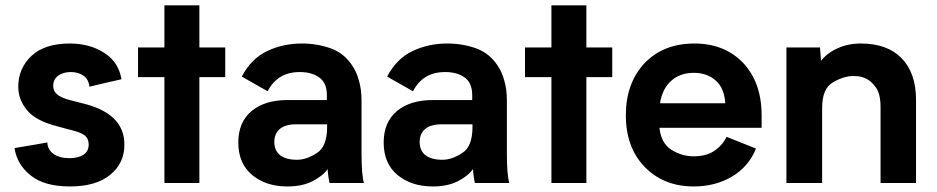

<svg xmlns="http://www.w3.org/2000/svg" viewBox="-20 -670 3430 703"><path d="M153.3 -148.4Q123 -142.6 33.2 -127.9Q42 -67.4 92.8 -27.3Q142.6 12.7 236.3 12.7Q332 12.7 383.8 -30.3Q435.5 -72.3 435.5 -140.6Q435.5 -195.3 400.4 -232.4Q364.3 -269.5 295.9 -288.1Q274.4 -293.9 231.4 -304.7Q201.2 -313.5 188.5 -325.2Q174.8 -336.9 174.8 -355.5Q174.8 -378.9 192.4 -392.6Q210.9 -406.2 239.3 -406.2Q266.6 -406.2 286.1 -392.6Q304.7 -378.9 307.6 -352.5Q346.7 -362.3 424.8 -379.9Q414.1 -443.4 361.3 -476.6Q308.6 -510.7 235.4 -510.7Q144.5 -510.7 95.7 -465.8Q46.9 -419.9 46.9 -352.5Q46.9 -304.7 79.1 -266.6Q110.4 -227.5 191.4 -207Q212.9 -201.2 256.8 -189.5Q280.3 -182.6 293 -171.9Q304.7 -160.2 304.7 -140.6Q304.7 -115.2 284.2 -102.5Q263.7 -90.8 234.4 -90.8Q198.2 -90.8 175.8 -106.4Q154.3 -122.1 153.3 -148.4Z M804.7 -496.1Q781.2 -496.1 710 -496.1Q710 -534.2 710 -650.4Q677.7 -650.4 582 -650.4Q582 -611.3 582 -496.1Q557.6 -496.1 485.4 -496.1Q485.4 -492.2 485.4 -482.4Q485.4 -459 485.4 -387.7Q509.8 -387.7 582 -387.7Q582 -291 582 0Q613.3 0 710 0Q710 -96.7 710 -387.7Q733.4 -387.7 804.7 -387.7Q804.7 -415 804.7 -496.1Z M1312.5 0Q1308.6 -11.7 1305.7 -43.9Q1303.7 -75.2 1303.7 -112.3Q1303.7 -175.8 1303.7 -301.8Q1303.7 -343.8 1293.9 -376Q1285.2 -408.2 1268.6 -431.6Q1239.3 -475.6 1190.4 -493.2Q1140.6 -510.7 1085.9 -510.7Q1016.6 -510.7 959 -483.4Q900.4 -456.1 865.2 -389.6Q896.5 -372.1 960 -335.9Q977.5 -370.1 1005.9 -387.7Q1035.2 -406.2 1078.1 -406.2Q1121.1 -406.2 1148.4 -386.7Q1176.8 -367.2 1176.8 -321.3Q1176.8 -315.4 1176.8 -303.7Q1140.6 -303.7 1032.2 -303.7Q950.2 -303.7 901.4 -263.7Q852.5 -222.7 852.5 -148.4Q852.5 -71.3 903.3 -29.3Q954.1 12.7 1032.2 12.7Q1085.9 12.7 1123 -5.9Q1160.2 -24.4 1179.7 -50.8Q1180.7 -34.2 1182.6 -21.5Q1184.6 -7.8 1186.5 0Q1228.5 0 1312.5 0ZM1177.7 -205.1Q1177.7 -132.8 1139.6 -109.4Q1102.5 -85 1067.4 -85Q1027.3 -85 1005.9 -101.6Q984.4 -118.2 984.4 -150.4Q984.4 -179.7 1003.9 -197.3Q1024.4 -214.8 1063.5 -214.8Q1101.6 -214.8 1177.7 -214.8Q1177.7 -212.9 1177.7 -205.1Z M1844.7 0Q1840.8 -11.7 1837.9 -43.9Q1835.9 -75.2 1835.9 -112.3Q1835.9 -175.8 1835.9 -301.8Q1835.9 -343.8 1826.2 -376Q1817.4 -408.2 1800.8 -431.6Q1771.5 -475.6 1722.7 -493.2Q1672.9 -510.7 1618.2 -510.7Q1548.8 -510.7 1491.2 -483.4Q1432.6 -456.1 1397.5 -389.6Q1428.7 -372.1 1492.2 -335.9Q1509.8 -370.1 1538.1 -387.7Q1567.4 -406.2 1610.4 -406.2Q1653.3 -406.2 1680.7 -386.7Q1709 -367.2 1709 -321.3Q1709 -315.4 1709 -303.7Q1672.9 -303.7 1564.5 -303.7Q1482.4 -303.7 1433.6 -263.7Q1384.8 -222.7 1384.8 -148.4Q1384.8 -71.3 1435.5 -29.3Q1486.3 12.7 1564.5 12.7Q1618.2 12.7 1655.3 -5.9Q1692.4 -24.4 1711.9 -50.8Q1712.9 -34.2 1714.8 -21.5Q1716.8 -7.8 1718.8 0Q1760.7 0 1844.7 0ZM1710 -205.1Q1710 -132.8 1671.9 -109.4Q1634.8 -85 1599.6 -85Q1559.6 -85 1538.1 -101.6Q1516.6 -118.2 1516.6 -150.4Q1516.6 -179.7 1536.1 -197.3Q1556.6 -214.8 1595.7 -214.8Q1633.8 -214.8 1710 -214.8Q1710 -212.9 1710 -205.1Z M2221.7 -496.1Q2198.2 -496.1 2127 -496.1Q2127 -534.2 2127 -650.4Q2094.7 -650.4 1999 -650.4Q1999 -611.3 1999 -496.1Q1974.6 -496.1 1902.3 -496.1Q1902.3 -492.2 1902.3 -482.4Q1902.3 -459 1902.3 -387.7Q1926.8 -387.7 1999 -387.7Q1999 -291 1999 0Q2030.3 0 2127 0Q2127 -96.7 2127 -387.7Q2150.4 -387.7 2221.7 -387.7Q2221.7 -415 2221.7 -496.1Z M2768.6 -248Q2768.6 -367.2 2701.2 -439.5Q2632.8 -510.7 2522.5 -510.7Q2409.2 -510.7 2339.8 -438.5Q2271.5 -365.2 2271.5 -248Q2271.5 -129.9 2340.8 -58.6Q2410.2 12.7 2520.5 12.7Q2598.6 12.7 2660.2 -23.4Q2721.7 -60.5 2748 -126Q2711.9 -140.6 2640.6 -168.9Q2624 -136.7 2594.7 -117.2Q2565.4 -97.7 2520.5 -97.7Q2475.6 -97.7 2437.5 -122.1Q2400.4 -146.5 2394.5 -202.1Q2518.6 -202.1 2768.6 -202.1Q2768.6 -213.9 2768.6 -248ZM2520.5 -403.3Q2568.4 -403.3 2599.6 -376Q2631.8 -348.6 2635.7 -292Q2555.7 -292 2396.5 -292Q2405.3 -345.7 2437.5 -374Q2469.7 -403.3 2520.5 -403.3Z M3131.8 -510.7Q3085 -510.7 3046.9 -493.2Q3007.8 -475.6 2986.3 -447.3Q2985.4 -462.9 2982.4 -496.1Q2952.1 -496.1 2859.4 -496.1Q2859.4 -464.8 2859.4 -371.1Q2859.4 -278.3 2859.4 0Q2892.6 0 2990.2 0Q2990.2 -68.4 2990.2 -274.4Q2990.2 -345.7 3029.3 -368.2Q3069.3 -391.6 3103.5 -391.6Q3112.3 -391.6 3124 -390.6Q3135.7 -388.7 3147.5 -383.8Q3168.9 -375 3186.5 -350.6Q3204.1 -327.1 3204.1 -277.3Q3204.1 -184.6 3204.1 0Q3236.3 0 3334 0Q3334 -76.2 3334 -304.7Q3334 -402.3 3281.2 -457Q3228.5 -510.7 3131.8 -510.7Z"/></svg>

Font: BM-Biotif
Style: Bold
Weight: 400
Designer: Deni Anggara
Version: Version 1.000;PS 001.000;hotconv 1.0.88;makeotf.lib2.5.64776